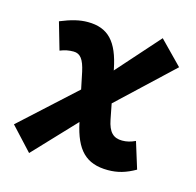

<svg xmlns="http://www.w3.org/2000/svg" viewBox="-88 -633 762 748"><g transform="rotate(15 293.0 -258.5)"><path d="M91.8 24.9 250 -142.6 250.5 -141.1C272.9 -36.1 315.9 9.8 405.3 9.8C443.8 9.8 476.6 0.5 515.1 -21.5L481.9 -128.4C462.9 -119.6 447.3 -115.7 429.2 -115.7C393.1 -115.7 374 -135.3 364.7 -182.6L352.5 -245.1L569.8 -449.2L479 -542L327.1 -371.1L326.2 -376.5C305.2 -481.9 263.7 -527.3 181.2 -527.3C148.9 -527.3 116.2 -519.5 71.3 -501L103 -391.1C122.1 -398.9 138.2 -401.9 157.2 -401.9C184.6 -401.9 199.2 -381.8 209.5 -334.5L223.6 -266.6L5.9 -67.9Z"/></g></svg>

Font: Cascadia Mono PL
Style: Bold Italic
Weight: 700
Italic angle: -10°
Monospace: yes
Designer: Aaron Bell
Foundry: Saja Typeworks
Version: Version 2404.023